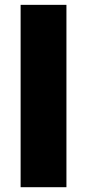

<svg xmlns="http://www.w3.org/2000/svg" viewBox="-20 -780 363 800"><path d="M256.8 0H65.9V-759.8H256.8Z"/></svg>

Font: Open Sans ExtraBold
Style: Regular
Weight: 800
Designer: Monotype Design Team
Foundry: Monotype Imaging Inc.
Version: Version 3.003; ttfautohint (v1.8.4)